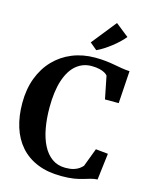

<svg xmlns="http://www.w3.org/2000/svg" viewBox="-143 -1086 941 1189"><g transform="rotate(15 327.0 -491.5)"><path d="M367 11Q279.5 11 214 -15.8Q148.5 -42.5 104.8 -92Q61 -141.5 39.2 -210.8Q17.5 -280 17.5 -364.5Q17.5 -453.5 44.5 -525Q71.5 -596.5 120.5 -647.2Q169.5 -698 236 -725Q302.5 -752 381.5 -752Q420 -752 451 -748.5Q482 -745 508.2 -740Q534.5 -735 559 -731Q583.5 -727 608 -726L594.5 -517.5H506.5L477.5 -662.5Q471.5 -671 458 -678.5Q444.5 -686 423.8 -691Q403 -696 373.5 -696Q318 -696 276 -661Q234 -626 210.8 -555.8Q187.5 -485.5 187.5 -379.5Q187.5 -310.5 198.5 -249.5Q209.5 -188.5 232.8 -142.8Q256 -97 292.2 -71Q328.5 -45 378 -45Q409 -45 430.2 -51.2Q451.5 -57.5 465 -67.2Q478.5 -77 487.5 -87L532 -205L611 -197L590.5 -27Q567.5 -25.5 547.2 -19.8Q527 -14 503.2 -6.8Q479.5 0.5 447 5.8Q414.5 11 367 11ZM375 -798.5 330 -836 456 -994 540.5 -927Q526 -908.5 506 -889.8Q486 -871 463.8 -853.8Q441.5 -836.5 419 -822.2Q396.5 -808 376 -798.5Z"/></g></svg>

Font: Merriweather 48pt
Style: Bold
Weight: 700
Version: Version 2.100